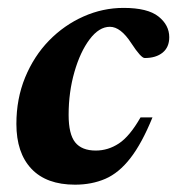

<svg xmlns="http://www.w3.org/2000/svg" viewBox="-20 -466 459 498"><path d="M265 -396.5Q237 -396.5 212.5 -364Q188 -331.5 173 -279.2Q158 -227 158 -168Q158 -118 175 -96.8Q192 -75.5 228.5 -75.5Q260.5 -75.5 288.5 -94Q316.5 -112.5 344.5 -161.5H375.5Q348 -94 318.2 -55.8Q288.5 -17.5 253.2 -2.2Q218 13 174.5 13Q100.5 13 61.5 -28.2Q22.5 -69.5 22.5 -144.5Q22.5 -210 45.2 -265.2Q68 -320.5 107.2 -360.8Q146.5 -401 196.5 -423.2Q246.5 -445.5 300.5 -445.5Q363 -445.5 391 -423.2Q419 -401 419 -369.5Q419 -343.5 401.8 -329.5Q384.5 -315.5 355.5 -315.5Q346 -315 320.5 -354Q293 -396.5 265 -396.5Z"/></svg>

Font: Newsreader 16pt
Style: Bold Italic
Weight: 700
Italic angle: -17°
Designer: Hugues Gentile
Foundry: Production Type
Version: Version 1.003; ttfautohint (v1.8.3)